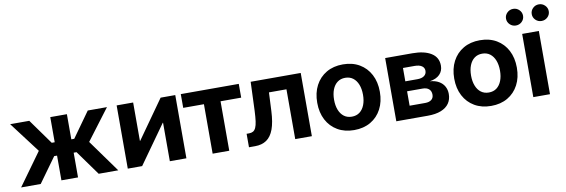

<svg xmlns="http://www.w3.org/2000/svg" viewBox="-54 -1159 4668 1583"><g transform="rotate(-10 2279.5 -367.5)"><path d="M22 0 218.3 -272 23.4 -529.3H183.6L334.5 -318.8H359.4V-529.3H498.5V-318.8H522.9L673.3 -529.3H834L639.6 -272L835.4 0H671.4L522.5 -207H498.5V0H359.4V-207H335.4L186 0Z M1405.8 0H1267.1V-322.3H1264.6L1035.2 0H915V-529.3H1053.2V-208H1055.7L1283.2 -529.3H1405.8Z M1625.5 0V-414.1H1452.1V-529.3H1937.5V-414.1H1764.6V0Z M1929.7 0V-112.8H1950.2Q1970.7 -112.8 1984.6 -120.8Q1998.5 -128.9 2007.3 -148.2Q2016.1 -167.5 2020.8 -201.2Q2025.4 -234.9 2027.8 -287.1L2037.1 -529.3H2456.1V0H2316.9V-417H2170.4L2163.1 -261.7Q2158.7 -168.5 2137.5 -110.8Q2116.2 -53.2 2077.4 -26.6Q2038.6 0 1981.4 0Z M2809.6 11.2Q2730.5 11.2 2671.4 -23.2Q2612.3 -57.6 2579.8 -119.4Q2547.4 -181.2 2547.4 -263.2Q2547.4 -345.7 2579.8 -407.7Q2612.3 -469.7 2671.4 -504.2Q2730.5 -538.6 2809.6 -538.6Q2889.2 -538.6 2948 -504.2Q3006.8 -469.7 3039.3 -407.7Q3071.8 -345.7 3071.8 -263.2Q3071.8 -181.2 3039.3 -119.4Q3006.8 -57.6 2948 -23.2Q2889.2 11.2 2809.6 11.2ZM2809.6 -101.1Q2848.1 -101.1 2875 -121.3Q2901.9 -141.6 2916.3 -178.2Q2930.7 -214.8 2930.7 -263.2Q2930.7 -312.5 2916.3 -348.9Q2901.9 -385.3 2875 -405.8Q2848.1 -426.3 2809.6 -426.3Q2771.5 -426.3 2744.4 -406Q2717.3 -385.7 2702.9 -349.1Q2688.5 -312.5 2688.5 -263.2Q2688.5 -214.8 2702.9 -178.2Q2717.3 -141.6 2744.4 -121.3Q2771.5 -101.1 2809.6 -101.1Z M3163.1 0V-529.3H3391.1Q3490.2 -529.3 3547.6 -493.7Q3605 -458 3605 -388.2Q3605 -343.8 3576.4 -314.7Q3547.9 -285.6 3492.7 -276.9Q3536.6 -273.4 3566.9 -256.1Q3597.2 -238.8 3612.8 -210.7Q3628.4 -182.6 3628.4 -147.5Q3628.4 -101.6 3605.7 -68.6Q3583 -35.6 3538.1 -17.8Q3493.2 0 3426.8 0ZM3293.5 -107.4H3423.8Q3457.5 -107.4 3476.3 -122.3Q3495.1 -137.2 3495.1 -164.6Q3495.1 -194.8 3476.3 -211.4Q3457.5 -228 3423.8 -228H3293.5ZM3293.5 -311.5H3395Q3431.6 -311.5 3451.9 -326.7Q3472.2 -341.8 3472.2 -368.7Q3472.2 -394.5 3450.9 -408.9Q3429.7 -423.3 3391.1 -423.3H3293.5Z M3956.5 11.2Q3877.4 11.2 3818.4 -23.2Q3759.3 -57.6 3726.8 -119.4Q3694.3 -181.2 3694.3 -263.2Q3694.3 -345.7 3726.8 -407.7Q3759.3 -469.7 3818.4 -504.2Q3877.4 -538.6 3956.5 -538.6Q4036.1 -538.6 4095 -504.2Q4153.8 -469.7 4186.3 -407.7Q4218.8 -345.7 4218.8 -263.2Q4218.8 -181.2 4186.3 -119.4Q4153.8 -57.6 4095 -23.2Q4036.1 11.2 3956.5 11.2ZM3956.5 -101.1Q3995.1 -101.1 4022 -121.3Q4048.8 -141.6 4063.2 -178.2Q4077.6 -214.8 4077.6 -263.2Q4077.6 -312.5 4063.2 -348.9Q4048.8 -385.3 4022 -405.8Q3995.1 -426.3 3956.5 -426.3Q3918.5 -426.3 3891.4 -406Q3864.3 -385.7 3849.9 -349.1Q3835.4 -312.5 3835.4 -263.2Q3835.4 -214.8 3849.9 -178.2Q3864.3 -141.6 3891.4 -121.3Q3918.5 -101.1 3956.5 -101.1Z M4310.1 0V-529.3H4449.7V0ZM4487.3 -606.4Q4457.5 -606.4 4436.8 -626.7Q4416 -647 4416 -675.8Q4416 -704.6 4436.8 -725.1Q4457.5 -745.6 4487.3 -745.6Q4516.6 -745.6 4537.6 -725.1Q4558.6 -704.6 4558.6 -675.8Q4558.6 -647 4537.6 -626.7Q4516.6 -606.4 4487.3 -606.4ZM4272 -606.4Q4242.7 -606.4 4221.7 -626.7Q4200.7 -647 4200.7 -675.8Q4200.7 -704.6 4221.7 -725.1Q4242.7 -745.6 4272 -745.6Q4301.8 -745.6 4322.5 -725.1Q4343.3 -704.6 4343.3 -675.8Q4343.3 -647 4322.5 -626.7Q4301.8 -606.4 4272 -606.4Z"/></g></svg>

Font: Inter Cardless Tabular Bold
Style: Bold
Weight: 700
Designer: Rasmus Andersson
Foundry: rsms
Version: Version 4.000;git-4fc901f